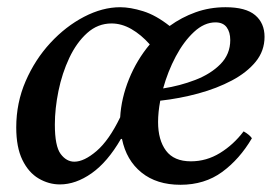

<svg xmlns="http://www.w3.org/2000/svg" viewBox="-20 -500 762 532"><path d="M713 -398Q713 -359 688.5 -329Q664 -299 622.5 -277Q581 -255 529.5 -241Q478 -227 424 -221Q418 -189 418 -162Q418 -112 440 -82.5Q462 -53 509 -53Q552 -53 589.5 -76Q627 -99 655 -136Q671 -127 678 -117Q644 -59 595.5 -23.5Q547 12 480 12Q414 12 372 -22Q330 -56 318 -115H315Q278 -51 234 -20Q190 11 146 11Q115 11 87 -5.5Q59 -22 42 -57Q25 -92 25 -147Q25 -215 51 -275Q77 -335 119.5 -381Q162 -427 213 -453.5Q264 -480 313 -480Q341 -480 376.5 -469Q412 -458 450 -428Q483 -452 522 -466Q561 -480 605 -480Q661 -480 687 -458Q713 -436 713 -398ZM395 -377Q371 -404 344 -419.5Q317 -435 289 -435Q251 -435 221.5 -408.5Q192 -382 172 -339.5Q152 -297 142 -248Q132 -199 132 -155Q132 -95 148 -73.5Q164 -52 186 -52Q213 -52 247.5 -81.5Q282 -111 313 -175Q316 -228 337.5 -281Q359 -334 395 -377ZM432 -255Q478 -262 521 -278.5Q564 -295 591 -322.5Q618 -350 618 -389Q618 -411 608 -424.5Q598 -438 577 -438Q546 -438 517.5 -411.5Q489 -385 467 -343.5Q445 -302 432 -255Z"/></svg>

Font: Castoro
Style: Italic
Weight: 400
Italic angle: -11°
Designer: John Hudson with Paul Hanslow, assisted by Kaja Sojewska.
Foundry: Tiro Typeworks Ltd.
Version: Version 2.04